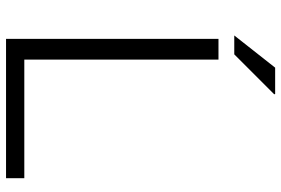

<svg xmlns="http://www.w3.org/2000/svg" viewBox="-164 -744 909 620"><g transform="rotate(90 290.0 -434.5)"><path d="M106 0V-686H173V-59H556V0ZM95 -737 199 -869H284L285 -866L156 -737Z"/></g></svg>

Font: Archivo SemiExpanded ExtraLight
Style: Regular
Weight: 250
Width: 6
Designer: Hector Gatti
Foundry: Omnibus-Type
Version: Version 2.001